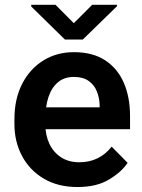

<svg xmlns="http://www.w3.org/2000/svg" viewBox="-20 -750 578 780"><path d="M294.9 9.8Q215.3 9.8 158 -24.2Q100.6 -58.1 69.6 -116.2Q38.6 -174.3 38.6 -245.6V-265.6Q38.6 -347.7 69.8 -408.9Q101.1 -470.2 155.8 -504.2Q210.4 -538.1 280.3 -538.1Q356.4 -538.1 407 -505.1Q457.5 -472.2 482.9 -413.8Q508.3 -355.5 508.3 -278.8V-225.1H97.7V-314H384.8V-323.7Q383.8 -354 373 -379.9Q362.3 -405.8 339.6 -421.6Q316.9 -437.5 279.8 -437.5Q241.2 -437.5 215.6 -416Q189.9 -394.5 177 -356Q164.1 -317.4 164.1 -265.6V-245.6Q164.1 -201.7 180.4 -166.5Q196.8 -131.3 227.8 -111.1Q258.8 -90.8 302.2 -90.8Q343.8 -90.8 376.7 -107.2Q409.7 -123.5 433.6 -154.3L498.5 -88.4Q473.6 -51.3 423.1 -20.8Q372.6 9.8 294.9 9.8ZM455.1 -724.6 316.4 -589.4H243.7L106.9 -723.6V-730.5H205.6L279.8 -655.8L354.5 -730.5H455.1Z"/></svg>

Font: Heebo SemiBold
Style: Regular
Weight: 600
Designer: Oded Ezer
Foundry: Ezer Type House
Version: Version 3.100